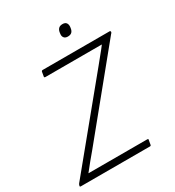

<svg xmlns="http://www.w3.org/2000/svg" viewBox="-195 -933 958 1049"><g transform="rotate(-30 284.5 -409.0)"><path d="M5 0Q-1 0 -1 -5L0 -8Q1 -14 5 -19L418 -522Q436 -545 454.5 -567Q473 -589 491 -613V-614Q461 -614 431.5 -614Q402 -614 372 -614H135Q133 -614 130.5 -615.5Q128 -617 129 -620L134 -649Q136 -655 142 -655H565Q570 -655 570 -649V-647Q569 -642 564 -638L158 -141Q138 -117 117.5 -92.5Q97 -68 77 -42V-41Q106 -41 134.5 -41Q163 -41 192 -41H447Q451 -41 452.5 -40Q454 -39 453 -35L448 -6Q447 0 441 0ZM353 -744Q337 -744 329.5 -753.5Q322 -763 324 -777L325 -785Q327 -800 335.5 -809Q344 -818 361 -818Q377 -818 384 -809Q391 -800 390 -785L389 -777Q387 -761 378.5 -752.5Q370 -744 353 -744Z"/></g></svg>

Font: Sofia Sans ExtraLight
Style: Italic
Weight: 250
Italic angle: -9°
Version: Version 4.100-B